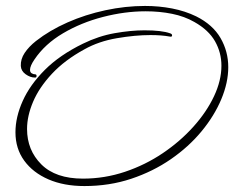

<svg xmlns="http://www.w3.org/2000/svg" viewBox="-20 -601 788 646"><path d="M264 25Q195 25 143 2.5Q91 -20 61.5 -60.5Q32 -101 32 -156Q32 -207 56.5 -261.5Q81 -316 131 -366Q181 -416 259 -454Q312 -480 366.5 -489.5Q421 -499 466 -499Q524 -499 552 -489Q559 -487 559 -482Q559 -476 551 -478Q524 -483 486 -483Q435 -483 373.5 -472.5Q312 -462 264 -435Q198 -399 155 -353Q112 -307 91.5 -259Q71 -211 71 -167Q71 -96 119 -48Q167 0 259 0Q332 0 400.5 -23Q469 -46 527.5 -85.5Q586 -125 630.5 -174.5Q675 -224 700 -277Q725 -330 725 -380Q725 -424 703.5 -462Q682 -500 634 -527Q601 -546 559 -554.5Q517 -563 470 -563Q400 -563 326.5 -544Q253 -525 192 -489Q131 -453 96 -401Q81 -379 81 -366Q81 -358 86.5 -354.5Q92 -351 98 -351Q103 -351 103 -345.5Q103 -340 98 -340Q82 -340 66.5 -351Q51 -362 50 -379Q49 -402 63 -423Q77 -444 101 -463Q147 -499 207 -525.5Q267 -552 334.5 -566.5Q402 -581 468 -581Q515 -581 559 -572.5Q603 -564 640 -546Q696 -518 722 -473Q748 -428 748 -375Q748 -323 724.5 -267Q701 -211 658 -159Q615 -107 555 -65.5Q495 -24 421.5 0.5Q348 25 264 25Z"/></svg>

Font: Waterfall
Style: Regular
Weight: 400
Designer: Robert E. Leuschke
Foundry: Robert E. Leuschke
Version: Version 1.010; ttfautohint (v1.8.3)